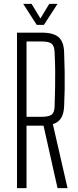

<svg xmlns="http://www.w3.org/2000/svg" viewBox="-20 -968 402 988"><path d="M67.5 0V-800H195Q255 -800 281.8 -776.5Q308.5 -753 310 -698.5Q312 -643 312.8 -596.5Q313.5 -550 312.8 -507.8Q312 -465.5 310 -422Q308.5 -383.5 294.8 -361Q281 -338.5 252 -329L327.5 0H276L204 -321.5H116.5V0ZM116.5 -367H194.5Q232 -367 246.2 -378.5Q260.5 -390 261 -421Q262.5 -475.5 263.5 -518Q264.5 -560.5 264 -602.8Q263.5 -645 261 -699.5Q259.5 -731.5 245.8 -743Q232 -754.5 195 -754.5H116.5ZM169 -840 99.5 -948H142.5L188 -873L233.5 -948H276L206 -840Z"/></svg>

Font: Big Shoulders Text Thin ExtraLight
Style: Regular
Weight: 250
Version: Version 2.002